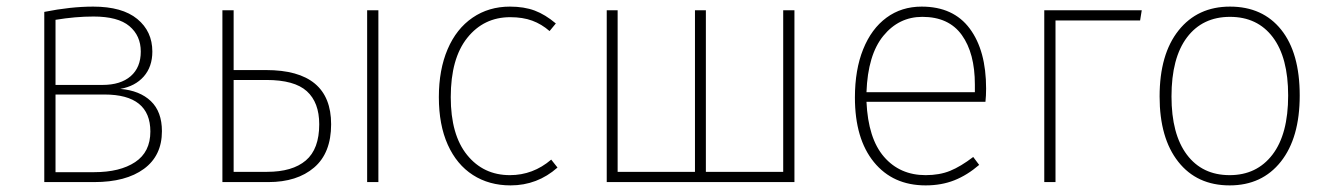

<svg xmlns="http://www.w3.org/2000/svg" viewBox="-20 -551 4022 581"><path d="M470 -154Q470 -80 415.5 -40Q361 0 265 0H114V-515Q194 -531 262 -531Q350 -531 395.5 -493.5Q441 -456 441 -395Q441 -349 415 -319.5Q389 -290 344 -282Q403 -277 436.5 -245Q470 -213 470 -154ZM148 -491V-294H290Q345 -294 375.5 -320.5Q406 -347 406 -395Q406 -443 371.5 -472Q337 -501 263 -501Q208 -501 148 -491ZM435 -153Q435 -265 296 -265H148V-30H265Q343 -30 389 -60.5Q435 -91 435 -153Z M982 -175Q982 -88 930.5 -44Q879 0 792 0H653V-520H687V-339H785Q982 -339 982 -175ZM1125 -520V0H1091V-520ZM946 -175Q946 -241 908.5 -275Q871 -309 786 -309H687V-31H788Q865 -31 905.5 -65.5Q946 -100 946 -175Z M1662 -480 1643 -457Q1619 -478 1590.5 -488.5Q1562 -499 1524 -499Q1444 -499 1394 -436.5Q1344 -374 1344 -257Q1344 -143 1393.5 -82Q1443 -21 1523 -21Q1593 -21 1648 -68L1667 -44Q1606 10 1525 10Q1460 10 1411 -21.5Q1362 -53 1335 -113Q1308 -173 1308 -257Q1308 -340 1334.5 -402Q1361 -464 1410 -497.5Q1459 -531 1523 -531Q1566 -531 1598 -519Q1630 -507 1662 -480Z M2384 0H1816V-520H1849V-31H2083V-520H2116V-31H2350V-520H2384Z M2962 -243H2602Q2607 -132 2655 -76.5Q2703 -21 2781 -21Q2823 -21 2855 -34Q2887 -47 2925 -76L2943 -52Q2907 -21 2868 -5.5Q2829 10 2781 10Q2682 10 2624.5 -60.5Q2567 -131 2567 -256Q2567 -340 2592 -402Q2617 -464 2662.5 -497.5Q2708 -531 2769 -531Q2865 -531 2914.5 -464.5Q2964 -398 2964 -283Q2964 -261 2962 -243ZM2930 -295Q2930 -390 2890.5 -445Q2851 -500 2771 -500Q2700 -500 2653 -442.5Q2606 -385 2602 -272H2930Z M3140 0V-520H3435L3430 -489H3174V0Z M3913 -262Q3913 -134 3856 -62Q3799 10 3701 10Q3602 10 3545.5 -61.5Q3489 -133 3489 -259Q3489 -387 3546.5 -459Q3604 -531 3702 -531Q3801 -531 3857 -461Q3913 -391 3913 -262ZM3525 -259Q3525 -145 3571.5 -83Q3618 -21 3701 -21Q3783 -21 3830.5 -83Q3878 -145 3878 -262Q3878 -377 3831.5 -438.5Q3785 -500 3702 -500Q3619 -500 3572 -438Q3525 -376 3525 -259Z"/></svg>

Font: FiraGO UltraLight
Style: Regular
Weight: 200
Designer: bBox Type
Foundry: bBox Type GmbH
Version: Version 1.001